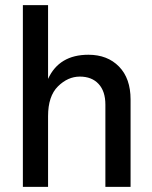

<svg xmlns="http://www.w3.org/2000/svg" viewBox="-20 -727 591 747"><path d="M488 0H390V-320Q390 -372 363.5 -400.5Q337 -429 290.5 -429Q244 -429 205.5 -391Q167 -353 167 -275V0H69V-707H167V-420Q210 -514 324 -514Q398 -514 443 -468Q488 -422 488 -340Z"/></svg>

Font: Hind Jalandhar Medium
Style: Regular
Weight: 500
Designer: Namrata Goyal
Foundry: Indian Type Foundry
Version: Version 0.702;PS 1.0;hotconv 1.0.81;makeotf.lib2.5.63406